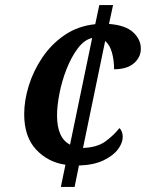

<svg xmlns="http://www.w3.org/2000/svg" viewBox="-20 -734 573 754"><path d="M237 -87Q168 -97 121.5 -147Q75 -197 75 -286Q75 -339 93 -397.5Q111 -456 146.5 -508.5Q182 -561 234 -596.5Q286 -632 354 -639L370 -714H424L408 -640Q473 -635 503 -607Q533 -579 533 -544Q534 -511 507 -486.5Q480 -462 428 -462Q428 -498 419.5 -528Q411 -558 393 -573L306 -153Q362 -155 394.5 -179Q427 -203 449 -231Q454 -227 458 -217.5Q462 -208 462 -197Q462 -173 443.5 -148Q425 -123 387 -104.5Q349 -86 290 -84L273 0H219ZM342 -585Q311 -578 285.5 -544Q260 -510 241.5 -463Q223 -416 213.5 -367Q204 -318 204 -281Q204 -192 255 -166Z"/></svg>

Font: Noto Serif SemiCondensed SemiBold
Style: Italic
Weight: 600
Width: 4
Italic angle: -12°
Designer: Monotype Design Team
Foundry: Monotype Imaging Inc.
Version: Version 2.014; ttfautohint (v1.8.4.7-5d5b)